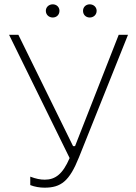

<svg xmlns="http://www.w3.org/2000/svg" viewBox="-20 -861 629 888"><path d="M224 -780C242 -780 255 -793 255 -811C255 -828 242 -841 224 -841C206 -841 192 -828 192 -811C192 -793 206 -780 224 -780ZM395 -780C413 -780 427 -793 427 -811C427 -828 413 -841 395 -841C377 -841 364 -828 364 -811C364 -793 377 -780 395 -780ZM186 7C262 7 301 -23 345 -133L572 -700H529L327 -185H318L65 -700H22L302 -130C270 -55 235 -30 187 -30C167 -30 146 -34 120 -44V-5C140 3 164 7 186 7Z"/></svg>

Font: Fixel Display ExtraLight
Style: Regular
Weight: 200
Designer: AlfaBravo + MacPaw
Foundry: Kyrylo Tkachov, Marchela Mozhyna, Serhii Makarenko, Maria Weinstein, Zakhar Kryvoshyya
Version: Version 1.211